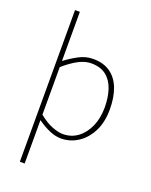

<svg xmlns="http://www.w3.org/2000/svg" viewBox="-171 -812 882 1123"><g transform="rotate(20 270.0 -250.0)"><path d="M96 222V-722H126V-510V-416Q164 -445 206.5 -467.5Q249 -490 294 -490Q359 -490 401.5 -460Q444 -430 465 -375Q486 -320 486 -246Q486 -165 456.5 -107.5Q427 -50 379 -19Q331 12 274 12Q240 12 202.5 -4Q165 -20 126 -48V42V222ZM276 -16Q328 -16 368 -45.5Q408 -75 431 -127Q454 -179 454 -246Q454 -307 438 -356Q422 -405 386.5 -433.5Q351 -462 292 -462Q255 -462 214 -440.5Q173 -419 126 -378V-82Q170 -46 209 -31Q248 -16 276 -16Z"/></g></svg>

Font: Mada ExtraLight
Style: Regular
Weight: 250
Designer: Khaled Hosny
Version: Version 1.5